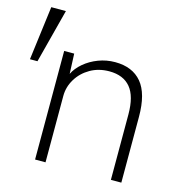

<svg xmlns="http://www.w3.org/2000/svg" viewBox="-134 -794 837 888"><g transform="rotate(15 284.0 -350.0)"><path d="M-30 -442 3 -700H73L6 -442ZM113 0V-520H161L165 -424Q179 -453 208 -477.5Q237 -502 275 -516.5Q313 -531 355 -531Q438 -531 482 -478.5Q526 -426 526 -315V0H476V-313Q476 -400 441.5 -441.5Q407 -483 340 -483Q289 -483 249 -460Q209 -437 186 -399Q163 -361 163 -318V0Z"/></g></svg>

Font: Lexend ExtraLight
Style: Regular
Weight: 200
Designer: Bonnie Shaver-Troup, Thomas Jockin
Foundry: Lexend
Version: Version 1.007; ttfautohint (v1.8.3)